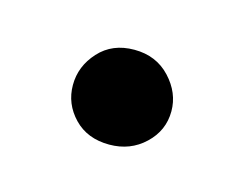

<svg xmlns="http://www.w3.org/2000/svg" viewBox="-33 -340 227 177"><g transform="rotate(15 80.0 -251.0)"><path d="M79.5 -205Q58.5 -205 45.8 -218.2Q33 -231.5 33 -249.5Q33 -267.5 45.8 -281.5Q58.5 -295.5 79.5 -295.5Q100.5 -295.5 113.8 -281.2Q127 -267 127 -249.5Q127 -231 113.2 -218Q99.5 -205 79.5 -205Z"/></g></svg>

Font: Betina Sans Light
Style: Regular
Weight: 300
Designer: Jonathan Pinhorn (font) & Cristiano Sobral (main changes)
Version: Version 2.001;October 6, 2020;FontCreator 13.0.0.2681 64-bit